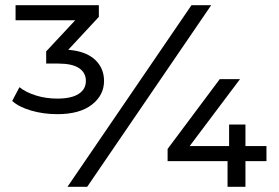

<svg xmlns="http://www.w3.org/2000/svg" viewBox="-20 -720 1074 740"><path d="M381 -408Q381 -353 334 -316.5Q287 -280 201 -280Q147 -280 99.5 -294Q52 -308 27 -331L55 -384Q80 -364 118.5 -352Q157 -340 201 -340Q255 -340 283 -358Q311 -376 311 -408Q311 -440 284.5 -457.5Q258 -475 205 -475H158V-522L270 -642H40V-700H361V-655L243 -528Q310 -523 345.5 -490.5Q381 -458 381 -408ZM718 -700H794L316 0H240ZM1007 -99H926V0H857V-99H626V-146L827 -415H905L711 -157H863V-240H926V-157H1007Z"/></svg>

Font: Montserrat Alternates Medium
Style: Regular
Weight: 500
Designer: Julieta Ulanovsky
Foundry: Julieta Ulanovsky
Version: Version 7.200